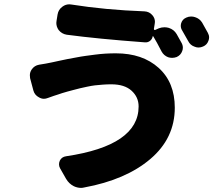

<svg xmlns="http://www.w3.org/2000/svg" viewBox="-20 -829 1040 907"><path d="M206.1 -366.2Q196.3 -362.3 187.5 -362.3Q175.8 -362.3 164.1 -369.1Q143.6 -379.9 137.7 -401.4L122.1 -460Q121.1 -466.8 121.1 -473.6Q121.1 -488.3 129.9 -501Q142.6 -519.5 165 -523.4Q197.3 -528.3 224.6 -534.2Q230.5 -535.2 258.3 -541.5Q286.1 -547.9 297.9 -549.8Q309.6 -551.8 337.4 -557.1Q365.2 -562.5 383.8 -564.9Q402.3 -567.4 428.2 -570.8Q454.1 -574.2 478.5 -575.7Q502.9 -577.1 527.3 -577.1Q653.3 -577.1 729.5 -508.3Q805.7 -439.5 805.7 -320.3Q805.7 -175.8 689.9 -77.6Q574.2 20.5 377.9 56.6Q370.1 58.6 363.3 58.6Q345.7 58.6 329.1 50.8Q305.7 39.1 292 15.6L263.7 -34.2Q258.8 -43 258.8 -52.7Q258.8 -61.5 262.7 -70.3Q271.5 -87.9 292 -90.8Q634.8 -141.6 634.8 -326.2Q634.8 -370.1 601.6 -400.4Q568.4 -430.7 505.9 -430.7Q486.3 -430.7 465.8 -429.2Q445.3 -427.7 428.7 -425.8Q412.1 -423.8 391.6 -419.4Q371.1 -415 358.4 -412.1Q345.7 -409.2 326.2 -403.8Q306.6 -398.4 298.8 -396.5Q291 -394.5 273.9 -389.2Q256.8 -383.8 254.9 -382.8Q238.3 -377.9 206.1 -366.2ZM707 -692.4Q707 -689.5 709 -688Q710.9 -686.5 712.9 -687.5L730.5 -695.3Q743.2 -700.2 756.8 -700.2Q767.6 -700.2 777.3 -697.3Q801.8 -689.5 814.5 -668Q825.2 -648.4 837.9 -626Q843.8 -615.2 843.8 -603.5Q843.8 -595.7 840.8 -587.9Q834 -568.4 814.5 -559.6Q803.7 -555.7 793 -555.7Q783.2 -555.7 774.4 -558.6Q753.9 -566.4 743.2 -585.9Q719.7 -631.8 704.1 -657.2Q703.1 -658.2 702.1 -658.2Q701.2 -658.2 701.2 -657.2Q699.2 -644.5 689 -636.2Q678.7 -627.9 665 -628.9Q440.4 -645.5 294.9 -665Q271.5 -668.9 256.8 -687.5Q246.1 -703.1 246.1 -720.7Q246.1 -725.6 247.1 -730.5L252 -760.7Q255.9 -784.2 275.4 -797.9Q290 -808.6 307.6 -808.6Q312.5 -808.6 317.4 -807.6Q477.5 -782.2 662.1 -775.4Q685.5 -774.4 700.2 -756.8Q711.9 -743.2 711.9 -725.6Q711.9 -721.7 710.9 -716.8ZM840.8 -684.6Q834 -695.3 834 -707Q834 -712.9 835.9 -719.7Q841.8 -738.3 860.4 -746.1Q871.1 -751 882.8 -751Q892.6 -751 901.4 -748Q922.9 -741.2 934.6 -722.7Q948.2 -699.2 961.9 -673.8Q967.8 -663.1 967.8 -652.3Q967.8 -644.5 964.8 -636.7Q958 -617.2 939.5 -609.4Q928.7 -604.5 918 -604.5Q908.2 -604.5 899.4 -608.4Q878.9 -615.2 869.1 -634.8Q854.5 -661.1 840.8 -684.6Z"/></svg>

Font: Gen Jyuu Gothic Heavy
Style: Bold
Weight: 900
Designer: [Source Han Sans]
Ryoko NISHIZUKA  (kana & ideographs); Paul D. Hunt (Latin, Greek & Cyrillic); Wenlong ZHANG  (bopomofo
Version: Version 1.002.20150607